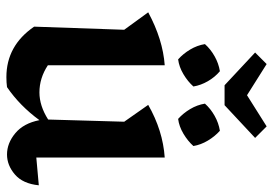

<svg xmlns="http://www.w3.org/2000/svg" viewBox="-150 -716 875 616"><g transform="rotate(90 288.0 -407.5)"><path d="M65 -79 75 -368 19 -445Q106 -492 189 -498V-123Q230 -96 276 -96Q319 -96 363 -124L370 -368L316 -445Q398 -492 485 -498V-86L574 -94Q569 -43 539.5 -17.5Q510 8 475 8Q439 8 407 -18.5Q375 -45 365 -96Q319 -33 259 8Q244 10 227 10Q126 10 65 -79ZM385 -825 422 -788 317 -690H253L148 -788L185 -825L285 -762ZM208 -675Q227 -659 240 -636.5Q253 -614 257 -590Q241 -572 217.5 -558Q194 -544 170 -541Q152 -557 138.5 -579.5Q125 -602 121 -627Q137 -645 160 -658Q183 -671 208 -675ZM399 -675Q417 -659 430.5 -636.5Q444 -614 448 -590Q432 -572 408.5 -558Q385 -544 361 -541Q343 -557 329.5 -579.5Q316 -602 312 -627Q328 -645 351 -658Q374 -671 399 -675Z"/></g></svg>

Font: Piazzolla SemiBold
Style: Regular
Weight: 600
Designer: Juan Pablo del Peral
Foundry: Huerta Tipografica
Version: Version 1.330